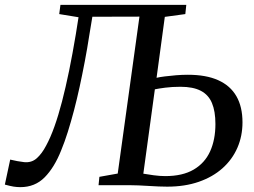

<svg xmlns="http://www.w3.org/2000/svg" viewBox="-50 -763 1046 791"><path d="M34 8Q20 8 6 5.8Q-8 3.5 -30 -2.5L-8 -105.5Q6.5 -102 21.5 -99.2Q36.5 -96.5 49.5 -95Q80 -92 101.2 -110.8Q122.5 -129.5 140 -163Q158 -196 174.2 -241.5Q190.5 -287 205.5 -344.8Q220.5 -402.5 234.8 -472Q249 -541.5 262.5 -622.5L273.5 -692L194 -705L199 -743H717.5L713.5 -705L629 -693.5L595 -442.5Q607.5 -445.5 629 -448.2Q650.5 -451 675.5 -453Q700.5 -455 724 -455Q799.5 -455 849.2 -432.5Q899 -410 924 -366.5Q949 -323 949 -259Q949 -202.5 928 -154.2Q907 -106 866.8 -70Q826.5 -34 769 -14Q711.5 6 638.5 6Q623 6 603.2 5.2Q583.5 4.5 562.2 3Q541 1.5 521.2 0.8Q501.5 0 486.5 0H356L359.5 -34.5L435 -48L524.5 -694.5L330.5 -694L318 -618.5Q309.5 -563 299.2 -509.2Q289 -455.5 278 -405Q267 -354.5 254.8 -308Q242.5 -261.5 229.5 -220Q216.5 -178.5 202 -143.5Q174 -73 134 -32.5Q94 8 34 8ZM630.5 -37.5Q702.5 -37.5 748.2 -64.5Q794 -91.5 815.8 -139.8Q837.5 -188 837.5 -252Q837.5 -304.5 823.2 -338.5Q809 -372.5 777.2 -389Q745.5 -405.5 693.5 -405.5Q659 -405.5 630.5 -401.8Q602 -398 588 -395L540.5 -47.5Q557 -44.5 582.8 -41Q608.5 -37.5 630.5 -37.5Z"/></svg>

Font: Merriweather 48pt
Style: Italic
Weight: 400
Italic angle: -7.8°
Version: Version 2.101